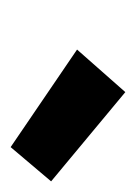

<svg xmlns="http://www.w3.org/2000/svg" viewBox="34 -864 261 370"><g transform="rotate(90 165.0 -679.5)"><path d="M264 -569 76 -697 158 -790 330 -647Z"/></g></svg>

Font: DM Sans 9pt Black
Style: Italic
Weight: 900
Italic angle: -10°
Version: Version 4.004;gftools[0.9.30]